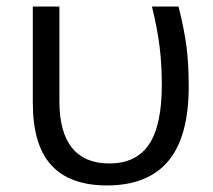

<svg xmlns="http://www.w3.org/2000/svg" viewBox="-20 -555 649 585"><path d="M555 -292Q555 -359 548.5 -411Q542 -463 524 -535H443Q459 -470 466 -415Q473 -360 473 -296Q473 -173 434 -115Q395 -57 313 -57Q238 -57 199.5 -104.5Q161 -152 161 -246V-535H80V-242Q80 -113 136.5 -51.5Q193 10 306 10Q430 10 492.5 -64Q555 -138 555 -292Z"/></svg>

Font: OpenSansMMV
Style: Regular
Weight: 400
Designer: Steve Matteson
Foundry: Ascender Corporation
Version: Version 4.000